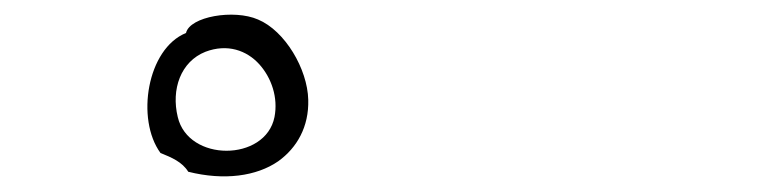

<svg xmlns="http://www.w3.org/2000/svg" viewBox="-20 -821 1040 256"><path d="M391 -688C390 -729 360 -780 324 -795C292 -809 233 -799 228 -777C176 -756 161 -662 194 -617C209 -611 223 -605 231 -592C279 -580 322 -586 351 -606C376 -624 392 -652 391 -688ZM346 -665C340 -635 311 -620 282 -620C253 -620 224 -635 217 -665C208 -702 221 -739 254 -752C283 -763 309 -754 326 -735C342 -717 351 -691 346 -665Z"/></svg>

Font: Yuji Syuku Std R
Style: Regular
Weight: 400
Designer: Kataoka Yuji
Foundry: Kinuta Font Factory
Version: Version 3.000;hotconv 1.0.111;makeotfexe 2.5.65597